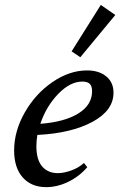

<svg xmlns="http://www.w3.org/2000/svg" viewBox="-20 -752 490 783"><path d="M307.6 -518.6 272 -542.5 391.1 -731.9 450.2 -690.9ZM168.5 11.2Q107.9 11.2 72.8 -28.3Q37.6 -67.9 37.6 -138.2Q37.6 -217.3 81.1 -293.5Q124.5 -369.6 193.8 -417.2Q263.2 -464.8 335 -464.8Q383.8 -464.8 413.3 -440.4Q442.9 -416 442.9 -374Q442.9 -301.3 356.7 -254.9Q270.5 -208.5 132.3 -201.7Q128.4 -177.2 128.4 -156.2Q128.4 -100.1 152.1 -73Q175.8 -45.9 215.8 -45.9Q240.2 -45.9 270.8 -56.9Q301.3 -67.9 322.3 -87.4L335.9 -70.3Q303.2 -32.2 258.3 -10.5Q213.4 11.2 168.5 11.2ZM315.9 -419.4Q266.1 -419.4 217.3 -368.9Q168.5 -318.4 144.5 -247.1Q242.7 -254.4 299.1 -289.1Q355.5 -323.7 355.5 -379.9Q355.5 -401.4 345.7 -410.4Q335.9 -419.4 315.9 -419.4Z"/></svg>

Font: Elstob 6pt Medium
Style: Italic
Weight: 500
Italic angle: -20°
Designer: Peter S. Baker
Version: Version 1.015